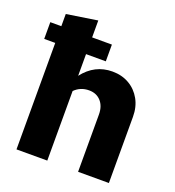

<svg xmlns="http://www.w3.org/2000/svg" viewBox="-134 -843 867 949"><g transform="rotate(20 300.0 -368.5)"><path d="M59 0V-560H1V-648H59V-712L221 -737V-648H325V-560H221V-446Q281 -524 374 -524Q424 -524 462.5 -501.5Q501 -479 523 -439.5Q545 -400 545 -348V0H383V-301Q383 -345 359.5 -371Q336 -397 297 -397Q252 -397 221 -366V0Z"/></g></svg>

Font: Red Hat Mono
Style: Bold
Weight: 700
Monospace: yes
Designer: Pentagram, MCKL
Foundry: Pentagram, MCKL
Version: Version 1.023; ttfautohint (v1.8.3)